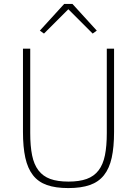

<svg xmlns="http://www.w3.org/2000/svg" viewBox="-20 -946 698 978"><path d="M134 -698V-268Q134 -202 143.5 -155Q153 -108 176 -78Q199 -48 236 -34.5Q273 -21 329 -21Q384 -21 421.5 -34.5Q459 -48 482 -78Q505 -108 514.5 -155Q524 -202 524 -268V-698H561V-274Q561 -197 549 -142.5Q537 -88 509.5 -53.5Q482 -19 437.5 -3.5Q393 12 328 12Q263 12 219 -3.5Q175 -19 148 -53.5Q121 -88 109 -142.5Q97 -197 97 -274V-698ZM349 -926 473 -790 452 -775 328 -899 204 -775 183 -790 307 -926Z"/></svg>

Font: IBM Plex Sans Thai ExtraLight
Style: Regular
Weight: 200
Designer: Mike Abbink, Paul van der Laan, Pieter van Rosmalen, Ben Mitchell, Mark Frömberg
Foundry: Bold Monday
Version: Version 1.1